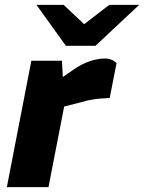

<svg xmlns="http://www.w3.org/2000/svg" viewBox="-20 -764 588 784"><path d="M8 0 108 -516H233L238 -422L201 -425L282 -481Q314 -503 346.5 -514Q379 -525 407 -525Q434 -526 456 -507L428 -364Q408 -363 389.5 -361.5Q371 -360 351.5 -356.5Q332 -353 309 -346L242 -329L178 0ZM249 -577 300 -647 426 -744H548L370 -577ZM249 -577 129 -744H240L344 -646L370 -577Z"/></svg>

Font: REM
Style: Bold Italic
Weight: 700
Italic angle: -11°
Designer: Octavio Pardo
Foundry: Ashler Design
Version: Version 1.005;gftools[0.9.28]